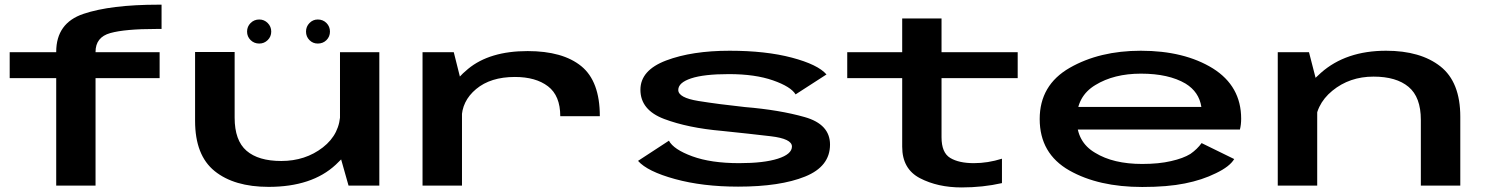

<svg xmlns="http://www.w3.org/2000/svg" viewBox="-20 -814 6528 842"><path d="M226.5 0H399V-471.5H680V-585H399V-586.5Q399 -651 463.8 -669Q528.5 -687 664.5 -687H688.5V-793.5H675.5Q465.5 -793.5 346 -753.2Q226.5 -713 226.5 -586.5V-585H22.5V-471.5H226.5Z M1508.5 0H1643.5V-585H1471V-132.5ZM1009 -586H835.5V-284Q835.5 -133 921.2 -63.8Q1007 5.5 1158 5.5Q1348 5.5 1452.5 -91.8Q1557 -189 1557 -266.5L1472.5 -323Q1472.5 -227 1395.8 -167.5Q1319 -108 1213.5 -108Q1113 -108 1061 -153Q1009 -198 1009 -298ZM1117 -623Q1138.5 -623 1154 -638.2Q1169.5 -653.5 1169.5 -675.5Q1169.5 -697.5 1154 -713Q1138.5 -728.5 1117 -728.5Q1094.5 -728.5 1079 -713Q1063.5 -697.5 1063.5 -675.5Q1063.5 -653.5 1079 -638.2Q1094.5 -623 1117 -623ZM1373.5 -623Q1396.5 -623 1411.8 -638.2Q1427 -653.5 1427 -675.5Q1427 -697.5 1411.8 -713Q1396.5 -728.5 1373.5 -728.5Q1352.5 -728.5 1337.2 -713Q1322 -697.5 1322 -675.5Q1322 -653.5 1337 -638.2Q1352 -623 1373.5 -623Z M2437 -304.5H2610.5Q2610.5 -457.5 2529.2 -523.8Q2448 -590 2294 -590Q2127.5 -590 2032.8 -512Q1938 -434 1938 -352L2004.5 -292.5Q2004.5 -370.5 2068 -423.5Q2131.5 -476.5 2238 -476.5Q2329.5 -476.5 2383.2 -435.5Q2437 -394.5 2437 -304.5ZM1833 0H2006V-441.5L1970 -585H1833Z M3217 4.5Q3401.5 4.5 3510.8 -39.8Q3620 -84 3620 -180Q3620 -269 3509.2 -300.5Q3398.5 -332 3247 -344.5Q3130.5 -357 3042.5 -371.2Q2954.5 -385.5 2954.5 -419.5Q2954.5 -451.5 3010.5 -470.2Q3066.5 -489 3176.5 -489Q3291.5 -489 3370 -461.5Q3448.5 -434 3469 -400L3604.5 -487.5Q3567 -531 3452.8 -561.2Q3338.5 -591.5 3180 -591.5Q3014.5 -591.5 2901.5 -548.8Q2788.5 -506 2788.5 -420.5Q2788.5 -331.5 2892.8 -292.2Q2997 -253 3145.5 -240Q3267 -227.5 3360 -216.5Q3453 -205.5 3453 -171.5Q3453 -138 3391.5 -118.2Q3330 -98.5 3221.5 -98.5Q3098 -98.5 3016 -128.5Q2934 -158.5 2913.5 -197L2778 -108.5Q2819 -62 2940.2 -28.8Q3061.5 4.5 3217 4.5Z M4197 8Q4290.5 8 4374 -11V-118Q4312 -98.5 4251 -98.5Q4185 -98.5 4147 -121.5Q4109 -144.5 4109 -212V-471.5H4443V-585H4109V-733H3936.5V-585H3695.5V-471.5H3936.5V-170.5Q3936.5 -73 4014.5 -32.5Q4092.5 8 4197 8Z M4989 6V-95Q4862 -95 4782.5 -144Q4702 -191 4702 -291Q4702 -392 4783.5 -441Q4865 -491 4983.5 -491Q5105 -491 5179 -447.5Q5238.5 -411 5248.5 -345H4685.5V-246H5417.5Q5423 -267 5423 -293.5Q5423 -436 5299 -514Q5173.5 -591.5 4983 -591.5Q4802 -591.5 4671 -516.5Q4539.5 -441 4539.5 -292Q4539.5 -140.5 4669.5 -66.5Q4797.5 6 4989 6ZM4989 -95V6Q5100 6 5176 -9.5Q5252 -24.5 5312.5 -54.5Q5373 -83.5 5392.5 -116.5L5249.5 -186.5Q5230.5 -160 5200.5 -139Q5169 -119.5 5115.5 -107.5Q5062.5 -95 4989 -95Z M5583.5 0H5756.5V-445L5720.5 -585H5583.5ZM6211 0H6384V-302Q6384 -454 6296.8 -522.8Q6209.5 -591.5 6058.5 -591.5Q5882.5 -591.5 5773 -494.8Q5663.5 -398 5663.5 -319.5L5747 -258Q5747 -354 5822.8 -416Q5898.5 -478 6003.5 -478Q6103.5 -478 6157.2 -433Q6211 -388 6211 -288.5Z"/></svg>

Font: Anybody ExtraExpanded SemiBold
Style: Regular
Weight: 600
Width: 8
Version: Version 1.113;gftools[0.9.25]